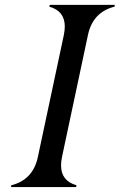

<svg xmlns="http://www.w3.org/2000/svg" viewBox="-20 -757 485 777"><path d="M24.4 0Q24.4 0 25.9 -7.3Q113.8 -29.3 133.3 -122.1L238.3 -615.2Q242.2 -634.3 242.2 -649.9Q242.2 -712.4 179.7 -730L181.2 -737.3H444.8L443.4 -730Q355.5 -708 335.9 -615.2L231 -122.1Q227.1 -103 227.1 -87.4Q227.1 -24.9 289.6 -7.3L288.1 0Z"/></svg>

Font: Modern Antiqua
Style: Book Oblique
Weight: 400
Italic angle: -12°
Designer: Wojciech Kalinowski "wmk69" (wmk69@o2.pl)
Foundry: Wojciech Kalinowski "wmk69" (wmk69@o2.pl)
Version: Version 3.1.0; 2021-05-28